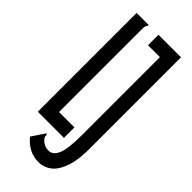

<svg xmlns="http://www.w3.org/2000/svg" viewBox="-253 -661 856 856"><g transform="rotate(45 175.0 -233.0)"><path d="M202 157Q139 157 95 103L137 40Q144 48 142.5 53.5Q141 59 152 70Q157 76 168.5 82.5Q180 89 198 89Q225 89 239.5 55Q254 21 254 -66V-557H179V-623H321V-65Q323 16 307 65Q291 114 263.5 135.5Q236 157 202 157ZM41 0V-623H117Q117 -616 115 -614.5Q113 -613 111 -608.5Q109 -604 109 -589V-66H206V0Z"/></g></svg>

Font: Inconsolata ExtraCondensed Medium
Style: Regular
Weight: 500
Width: 2
Monospace: yes
Designer: Raph Levien, Cyreal, Brenton Simpson
Foundry: Raph Levien, Cyreal, Google
Version: Version 3.001; ttfautohint (v1.8.2.53-6de2)